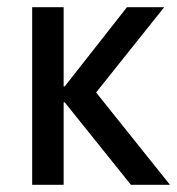

<svg xmlns="http://www.w3.org/2000/svg" viewBox="-20 -511 490 531"><path d="M69 0V-491H156V-272H159L331 -491H434L228 -233L230 -275L450 0H342L159 -228H156V0Z"/></svg>

Font: Nunito Sans 10pt Condensed Medium
Style: Regular
Weight: 500
Width: 3
Designer: Vernon Adams
Foundry: Vernon Adams
Version: Version 3.101;gftools[0.9.27]